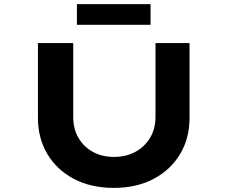

<svg xmlns="http://www.w3.org/2000/svg" viewBox="-20 -910 1109 936"><path d="M535 6Q423 6 340 -38Q257 -82 211 -159Q165 -236 165 -335V-700H337V-339Q337 -282 362.5 -238Q388 -194 433 -169.5Q478 -145 535 -145Q594 -145 639.5 -169.5Q685 -194 711.5 -238Q738 -282 738 -339V-700H904V-335Q904 -236 858 -159Q812 -82 729 -38Q646 6 535 6ZM355 -789V-890H714V-789Z"/></svg>

Font: Lexend Zetta
Style: Bold
Weight: 700
Designer: Bonnie Shaver-Troup, Thomas Jockin
Foundry: Lexend
Version: Version 1.007